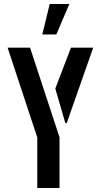

<svg xmlns="http://www.w3.org/2000/svg" viewBox="-20 -938 503 958"><path d="M191 -766 228 -918H326L261 -766ZM166 0V-252L18 -700H130L277 -253V0ZM306 -324 256 -496 334 -700H445L313 -324Z"/></svg>

Font: Stick No Bills SemiBold
Style: Regular
Weight: 600
Designer: Kosala Senevirathne, Siva Puranthara, Lasantha Premarathna, Tharique Azeez
Foundry: mooniak
Version: Version 2.000